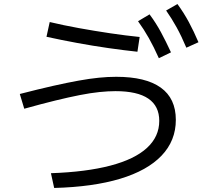

<svg xmlns="http://www.w3.org/2000/svg" viewBox="-20 -875 1040 950"><path d="M232 -18Q406 -24 526 -55.5Q646 -87 707 -143Q768 -199 768 -277Q768 -350 714 -387Q660 -424 551 -424Q515 -424 471.5 -419.5Q428 -415 374.5 -404.5Q321 -394 253.5 -377.5Q186 -361 100 -337L78 -410Q171 -434 242 -450Q313 -466 368.5 -476Q424 -486 469 -490.5Q514 -495 555 -495Q701 -495 775.5 -441.5Q850 -388 850 -282Q850 -179 779.5 -105Q709 -31 574.5 9.5Q440 50 248 55ZM660 -619Q594 -626 517 -637Q440 -648 361.5 -662.5Q283 -677 210 -693L226 -766Q293 -750 370 -736Q447 -722 524.5 -710.5Q602 -699 671 -692ZM766 -587Q741 -643 716.5 -686.5Q692 -730 663 -770L720 -804Q752 -761 776.5 -715.5Q801 -670 826 -616ZM902 -639Q878 -696 854 -739.5Q830 -783 802 -823L858 -855Q890 -811 914.5 -765.5Q939 -720 962 -666Z"/></svg>

Font: M PLUS 2
Style: Regular
Weight: 400
Designer: Coji Morishita
Foundry: UNDERFOREST DESIGN
Version: Version 1.001